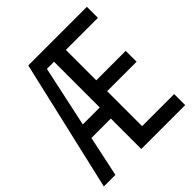

<svg xmlns="http://www.w3.org/2000/svg" viewBox="-193 -850 986 986"><g transform="rotate(-45 300.0 -357.0)"><path d="M590.8 0H272V-221.2H130.9L84 0H0L165 -713.9H590.8V-633.8H357.9V-413.1H571.8V-334H357.9V-80.1H590.8ZM148.9 -301.8H272V-633.8H220.2Z"/></g></svg>

Font: Droid Sans Mono
Style: Regular
Weight: 400
Monospace: yes
Foundry: Ascender Corporation
Version: Version 1.00 build 112